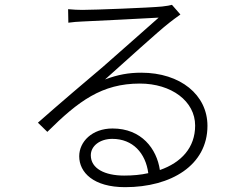

<svg xmlns="http://www.w3.org/2000/svg" viewBox="-20 -748 1040 795"><path d="M494 -21C414 -21 356 -50 356 -105C356 -144 394 -173 445 -173C530 -173 583 -114 594 -31C563 -24 530 -21 494 -21ZM692 -728C682 -725 674 -724 651 -721C602 -716 370 -707 321 -707C305 -707 281 -708 262 -710L263 -654C283 -657 301 -658 321 -659C371 -661 585 -672 637 -675C588 -631 460 -519 407 -472C350 -424 223 -316 137 -240L176 -202C305 -330 402 -402 559 -402C690 -402 788 -329 788 -228C788 -137 731 -75 642 -44C629 -132 566 -216 446 -216C361 -216 308 -161 308 -101C308 -34 367 27 498 27C689 27 839 -64 839 -227C839 -355 727 -447 565 -447C513 -447 468 -439 415 -419C497 -492 635 -618 680 -653C692 -663 712 -677 727 -688Z"/></svg>

Font: Noto Sans T Chinese Light
Style: Regular
Weight: 300
Designer: Ryoko NISHIZUKA (kana & ideographs); Paul D. Hunt (Latin, Greek & Cyrillic); Wenlong ZHANG (bopomofo); Sandoll Communica
Foundry: Adobe Systems Incorporated
Version: Version 1.000;PS 1;hotconv 1.0.78;makeotf.lib2.5.61930